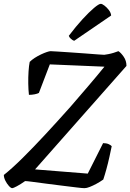

<svg xmlns="http://www.w3.org/2000/svg" viewBox="-25 -982 680 1002"><path d="M39 0Q32 0 21.5 -11.5Q11 -23 3 -39Q-5 -55 -5 -69Q38 -103 94 -158.5Q150 -214 213.5 -282.5Q277 -351 342 -424Q387 -476 434.5 -531.5Q482 -587 520 -634L235 -646L178 -497Q171 -493 156.5 -490Q142 -487 126 -487Q123 -513 122.5 -546Q122 -579 124 -609.5Q126 -640 130 -659Q141 -670 156.5 -680Q172 -690 189 -698Q206 -706 219.5 -710.5Q233 -715 239 -715Q246 -715 275 -713Q304 -711 343.5 -708.5Q383 -706 421 -703Q459 -700 486.5 -698Q514 -696 519 -696Q527 -697 540.5 -699.5Q554 -702 568.5 -706.5Q583 -711 593 -715Q606 -707 620.5 -686Q635 -665 635 -638L158 -98L433 -76L513 -235Q530 -235 541.5 -230Q553 -225 558 -219Q553 -195 546 -163Q539 -131 530.5 -100Q522 -69 514 -45Q497 -33 478.5 -23Q460 -13 443.5 -6.5Q427 0 416 0Q405 0 373 -4Q341 -8 299.5 -13Q258 -18 216.5 -23.5Q175 -29 145 -33Q115 -37 106 -37Q82 -20 63 -10Q44 0 39 0ZM362 -769Q353 -772 344.5 -780Q336 -788 334 -795Q371 -844 405.5 -881.5Q440 -919 465.5 -940.5Q491 -962 501 -962Q508 -962 520.5 -952.5Q533 -943 543.5 -929Q554 -915 555 -901Z"/></svg>

Font: Texturina 12pt
Style: Italic
Weight: 400
Italic angle: -11°
Designer: Guillermo Torres Carreño
Foundry: Omnibus-Type
Version: Version 1.002